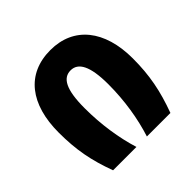

<svg xmlns="http://www.w3.org/2000/svg" viewBox="-148 -695 831 831"><g transform="rotate(-45 267.5 -280.0)"><path d="M92 0H235C210 -81 195 -176 195 -277C195 -392 221 -436 268 -436C314 -436 341 -390 341 -278C341 -177 325 -81 299 0H443C479 -98 495 -178 495 -282C495 -454 411 -560 268 -560C121 -560 41 -454 41 -282C41 -175 56 -98 92 0Z"/></g></svg>

Font: Noto Sans Georgian Condensed ExtraBold
Style: Regular
Weight: 800
Width: 3
Designer: Monotype Design Team, Akaki Razmadze
Foundry: Google LLC
Version: Version 2.005